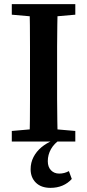

<svg xmlns="http://www.w3.org/2000/svg" viewBox="-20 -684 422 928"><path d="M37 0V-51L174 -63H206L344 -51V0ZM122 0Q124 -51 124.5 -102Q125 -153 125 -205Q125 -257 125 -309V-355Q125 -407 125 -458.5Q125 -510 124.5 -561.5Q124 -613 122 -664H259Q258 -614 257 -562.5Q256 -511 256 -459.5Q256 -408 256 -355V-309Q256 -258 256 -206Q256 -154 257 -103Q258 -52 259 0ZM37 -613V-664H344V-613L206 -601H174ZM224 224Q179 224 153.5 199Q128 174 128 134Q128 102 142 75Q156 48 180 28Q204 8 235 -5V-11H273Q242 9 226.5 36.5Q211 64 211 95Q211 123 226.5 139Q242 155 266 155Q279 155 290.5 152Q302 149 313 143L327 181Q308 202 282 213Q256 224 224 224Z"/></svg>

Font: Source Serif 4 18pt SemiBold
Style: Regular
Weight: 600
Designer: Frank Grießhammer
Foundry: Adobe Systems Incorporated
Version: Version 4.004;hotconv 1.0.116;makeotfexe 2.5.65601